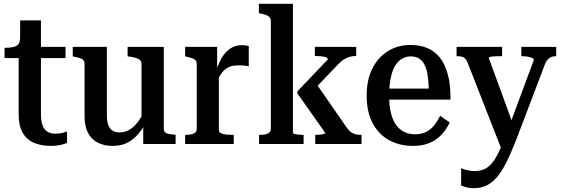

<svg xmlns="http://www.w3.org/2000/svg" viewBox="-20 -756 2948 1008"><path d="M4 -451V-505H7Q32 -505 49.5 -509Q67 -513 76 -523.5Q85 -534 85 -554L157 -510H324V-451ZM195 -157Q195 -119 204 -96.5Q213 -74 230 -64Q247 -54 271 -54Q290 -54 306 -58Q322 -62 332 -66V-6Q324 -2 311.5 1.5Q299 5 282.5 7.5Q266 10 247 10Q199 10 161 -5Q123 -20 100.5 -56.5Q78 -93 78 -156V-494L85 -501L86 -649H195Z M541 -510V-151Q541 -121 548 -101Q555 -81 569.5 -71Q584 -61 607 -61Q634 -61 657 -73.5Q680 -86 700.5 -111.5Q721 -137 739 -176L742 -105Q721 -68 696.5 -42.5Q672 -17 641.5 -3.5Q611 10 572 10Q528 10 494.5 -6.5Q461 -23 442.5 -57.5Q424 -92 424 -146V-418Q424 -438 411.5 -445.5Q399 -453 371 -458L362 -460V-510ZM840 -510V-80Q840 -68 847 -61.5Q854 -55 867.5 -52.5Q881 -50 899 -49H902V0H732V-107L723 -115V-418Q723 -438 709 -445.5Q695 -453 667 -458L650 -460V-510Z M1286 -514V-407Q1279 -410 1270 -411Q1261 -412 1251 -412.5Q1241 -413 1231 -413Q1208 -413 1191 -407.5Q1174 -402 1160 -390Q1146 -378 1135 -359.5Q1124 -341 1113 -315V-377Q1125 -419 1143.5 -451Q1162 -483 1188.5 -501Q1215 -519 1251 -519Q1263 -519 1272 -517.5Q1281 -516 1286 -514ZM952 0V-48H953Q980 -48 996.5 -54.5Q1013 -61 1013 -81V-418Q1013 -432 1007 -439Q1001 -446 989.5 -450Q978 -454 960 -458L952 -460V-510H1120V-372L1129 -377V-73Q1129 -62 1140.5 -56.5Q1152 -51 1167.5 -49.5Q1183 -48 1195 -48H1207V0Z M1878 0H1635V-48H1638Q1647 -48 1659 -49Q1671 -50 1679.5 -52.5Q1688 -55 1688 -58L1541 -266V-276L1701 -444Q1701 -452 1690.5 -455.5Q1680 -459 1665 -460.5Q1650 -462 1638 -462H1633V-510H1850V-462H1847Q1830 -462 1814 -457Q1798 -452 1784 -443Q1770 -434 1756 -419L1621 -278L1634 -326L1804 -81Q1814 -68 1824.5 -61Q1835 -54 1847 -51Q1859 -48 1873 -48H1878ZM1518 -736V-58Q1518 -55 1527 -52.5Q1536 -50 1548.5 -49Q1561 -48 1571 -48H1574V0H1340V-48H1342Q1360 -48 1373 -50.5Q1386 -53 1394 -60.5Q1402 -68 1402 -80V-644Q1402 -657 1396 -664.5Q1390 -672 1378.5 -676.5Q1367 -681 1349 -685L1339 -687V-736Z M2023 -252Q2023 -200 2032.5 -162Q2042 -124 2060 -99.5Q2078 -75 2103 -63Q2128 -51 2159 -51Q2194 -51 2218.5 -64Q2243 -77 2260.5 -99.5Q2278 -122 2291 -148L2341 -113Q2324 -77 2298 -49Q2272 -21 2235 -5.5Q2198 10 2149 10Q2077 10 2022 -20.5Q1967 -51 1936 -110Q1905 -169 1905 -253Q1905 -338 1935.5 -397.5Q1966 -457 2018 -488.5Q2070 -520 2135 -520Q2184 -520 2223 -504Q2262 -488 2289 -454Q2316 -420 2331 -365.5Q2346 -311 2345 -233H2003V-291H2255L2232 -267Q2231 -323 2225 -360.5Q2219 -398 2207 -419.5Q2195 -441 2177.5 -450.5Q2160 -460 2136 -460Q2111 -460 2090 -447.5Q2069 -435 2054 -410Q2039 -385 2031 -345.5Q2023 -306 2023 -252Z M2686 -69 2660 -11 2613 28 2435 -427Q2430 -441 2422.5 -448.5Q2415 -456 2404.5 -458.5Q2394 -461 2378 -461H2377V-510H2616V-461H2614Q2599 -461 2583 -460.5Q2567 -460 2556.5 -458Q2546 -456 2546 -452ZM2689 -19Q2661 52 2636 101Q2611 150 2585 178.5Q2559 207 2530.5 219.5Q2502 232 2468 232Q2445 232 2429 227.5Q2413 223 2401 218V127Q2406 129 2416 132.5Q2426 136 2440.5 139Q2455 142 2470 142Q2495 142 2515.5 135Q2536 128 2555.5 108.5Q2575 89 2594 51.5Q2613 14 2634 -46L2647 -76L2783 -442Q2782 -448 2773 -452Q2764 -456 2750 -458.5Q2736 -461 2720 -461H2717V-510H2900V-461H2899Q2887 -461 2876.5 -457.5Q2866 -454 2857 -445Q2848 -436 2841 -419Z"/></svg>

Font: Roboto Serif 28pt Condensed Medium
Style: Regular
Weight: 500
Width: 3
Designer: Greg Gazdowicz
Foundry: Commercial Type
Version: Version 1.008